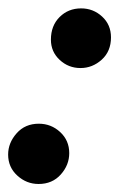

<svg xmlns="http://www.w3.org/2000/svg" viewBox="-30 -428 303 465"><path d="M165 -263.2Q135.7 -263.2 114.5 -283Q93.3 -302.7 93.3 -332Q93.3 -365.7 114.3 -386.7Q135.3 -407.7 166.5 -407.7Q195.8 -407.7 217.3 -387.9Q238.8 -368.2 238.8 -337.4Q238.8 -303.7 216.3 -283.4Q193.8 -263.2 165 -263.2ZM63.5 17.6Q34.2 17.6 12 -2.7Q-10.3 -22.9 -10.3 -53.7Q-10.3 -82 10.3 -105.2Q30.8 -128.4 64 -128.4Q93.8 -128.4 115.7 -108.2Q137.7 -87.9 137.7 -57.1Q137.7 -28.3 117.2 -5.4Q96.7 17.6 63.5 17.6Z"/></svg>

Font: Elstob 8pt Medium
Style: Italic
Weight: 500
Italic angle: -20°
Designer: Peter S. Baker
Version: Version 1.015